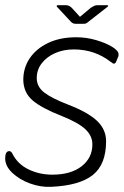

<svg xmlns="http://www.w3.org/2000/svg" viewBox="-24 -711 481 742"><path d="M285 -646 327 -681Q335 -686 340.5 -688.5Q346 -691 354 -691H390Q394 -691 394 -688Q394 -687 392 -685L319 -628Q312 -622 308.5 -620.5Q305 -619 297 -619H268Q257 -619 249 -628L196 -685Q195 -686 195 -687Q195 -691 200 -691H230Q243 -691 253 -681ZM405 -471Q343 -520 261 -520Q221 -520 188.5 -505.5Q156 -491 137 -466Q118 -441 118 -409Q118 -376 147 -353.5Q176 -331 241 -306Q318 -276 352 -243Q386 -210 386 -165Q386 -76 335 -35Q284 6 174 11Q133 13 92 -2Q51 -17 23.5 -43Q-4 -69 -4 -99Q-4 -127 12 -127Q19 -127 24 -117Q44 -77 86 -56.5Q128 -36 178 -36Q250 -36 291.5 -68.5Q333 -101 333 -153Q333 -186 306 -211.5Q279 -237 214 -263Q137 -293 102 -323Q67 -353 66 -402Q66 -449 91 -486Q116 -523 162 -545Q208 -567 271 -567Q310 -567 347.5 -556Q385 -545 409.5 -530Q434 -515 434 -502Q434 -499 434 -496Q434 -493 432 -490L425 -473Q422 -465 416 -465Q412 -465 407 -470Q406 -470 405 -471Z"/></svg>

Font: Zain Light
Style: Italic
Weight: 300
Italic angle: -10°
Designer: Zain,Boutros
Foundry: Mobile Telecommunications Company (Zain), 2024
Version: Version 1.51; ttfautohint (v1.8.4)